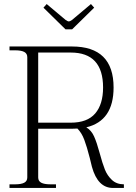

<svg xmlns="http://www.w3.org/2000/svg" viewBox="-20 -930 671 950"><path d="M304 -785 195 -892 211 -910 305 -831Q315 -824 321 -824Q326 -824 336 -831L430 -910L446 -892L337 -785ZM593 -18V0H539Q464 0 435 -104Q428 -130 424 -149Q410 -204 397 -238.5Q384 -273 363 -294Q354 -293 336 -293H169V-52Q169 -34 184 -26Q199 -18 229 -18H257V0H27V-18H55Q85 -18 100 -26Q115 -34 115 -52V-647Q115 -665 100 -673Q85 -681 55 -681H27V-700H336Q542 -700 542 -497Q542 -332 407 -300Q432 -285 445.5 -255Q459 -225 473 -173Q487 -121 499 -91Q511 -61 534 -39.5Q557 -18 593 -18ZM490 -497Q490 -670 330 -670H169V-323H330Q412 -323 451 -368.5Q490 -414 490 -497Z"/></svg>

Font: Taviraj ExtraLight
Style: Regular
Weight: 200
Designer: Katatrad Team
Foundry: CadsonDemak
Version: Version 1.030